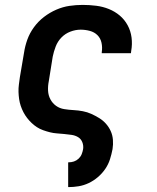

<svg xmlns="http://www.w3.org/2000/svg" viewBox="-20 -548 640 783"><path d="M258 215V114H260Q271 114 281.5 110.5Q292 107 300.5 99Q309 91 313 81Q317 71 319 60Q321 45 315.5 31.5Q310 18 298 11Q286 4 271.5 2Q257 0 242 -1.5Q227 -3 212.5 -4Q198 -5 184 -8.5Q170 -12 156 -17Q142 -22 130.5 -29.5Q119 -37 109 -46.5Q99 -56 90.5 -67Q82 -78 75.5 -90.5Q69 -103 64.5 -116.5Q60 -130 58 -144Q56 -158 55.5 -173Q55 -188 57 -203Q59 -218 61 -233L78 -333Q82 -360 91.5 -386.5Q101 -413 118.5 -437Q136 -461 159.5 -479Q183 -497 209.5 -508.5Q236 -520 263 -524Q290 -528 317 -528Q345 -528 372.5 -524.5Q400 -521 424.5 -511Q449 -501 468.5 -484.5Q488 -468 500.5 -445Q513 -422 516.5 -395Q520 -368 515 -340L514 -331H395V-335Q398 -355 394 -373.5Q390 -392 377.5 -404.5Q365 -417 346.5 -422Q328 -427 309 -427Q288 -427 267 -419Q246 -411 230.5 -395Q215 -379 207 -358Q199 -337 195 -317L179 -217Q175 -197 176 -178Q177 -159 185.5 -143Q194 -127 208.5 -116.5Q223 -106 242 -103Q261 -100 280 -99Q299 -98 317.5 -94.5Q336 -91 352.5 -83.5Q369 -76 384.5 -66.5Q400 -57 412 -43.5Q424 -30 431.5 -13.5Q439 3 440.5 22Q442 41 439 60Q435 81 428.5 101.5Q422 122 409.5 140.5Q397 159 379.5 174Q362 189 342 198.5Q322 208 301 211.5Q280 215 260 215Z"/></svg>

Font: Iosevka HT Extended
Style: Bold Italic
Weight: 700
Width: 7
Italic angle: -9°
Monospace: yes
Designer: Belleve Invis
Foundry: Belleve Invis
Version: Version 32.3.0; ttfautohint (v1.8.4)